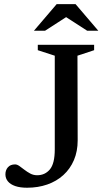

<svg xmlns="http://www.w3.org/2000/svg" viewBox="-20 -891 500 922"><path d="M353 -217Q353 -164.5 335 -122.2Q317 -80 284.2 -50.2Q251.5 -20.5 207 -5Q162.5 10.5 110 10.5Q76.5 10.5 53.2 2.5Q30 -5.5 18 -20Q6 -34.5 6 -54Q6 -74 18 -87.8Q30 -101.5 52.5 -101.5Q62 -101.5 73 -93.8Q84 -86 97.2 -75.8Q110.5 -65.5 125.5 -57.5Q140.5 -49.5 158.5 -49.5Q196 -49.5 219.5 -77.5Q243 -105.5 243 -173.5V-623.5L161.5 -650V-676H432V-650L352 -623.5ZM288.5 -814.5H306.5L196.5 -743.5H143L252 -871H343L452 -743.5H398.5Z"/></svg>

Font: Newsreader 16pt Medium
Style: Regular
Weight: 500
Designer: Hugues Gentile
Foundry: Production Type
Version: Version 1.003